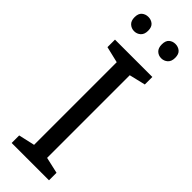

<svg xmlns="http://www.w3.org/2000/svg" viewBox="-300 -923 938 938"><g transform="rotate(45 169.5 -454.0)"><path d="M298 0H40V-52L124 -71V-642L40 -662V-714H298V-662L214 -642V-71L298 -52ZM30 -859Q30 -885 44 -896.5Q58 -908 77 -908Q96 -908 110 -896.5Q124 -885 124 -859Q124 -834 110 -821.5Q96 -809 77 -809Q58 -809 44 -821.5Q30 -834 30 -859ZM218 -859Q218 -885 231.5 -896.5Q245 -908 264 -908Q283 -908 297 -896.5Q311 -885 311 -859Q311 -834 297 -821.5Q283 -809 264 -809Q245 -809 231.5 -821.5Q218 -834 218 -859Z"/></g></svg>

Font: Noto Sans Carian
Style: Regular
Weight: 400
Designer: Monotype Design Team
Foundry: Monotype Imaging Inc.
Version: Version 2.002; ttfautohint (v1.8.4.7-5d5b)